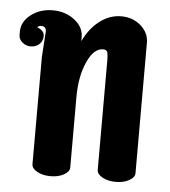

<svg xmlns="http://www.w3.org/2000/svg" viewBox="-52 -519 494 557"><g transform="rotate(5 195.0 -240.0)"><path d="M60 -342 65 -417Q65 -432 50 -432Q44 -432 39 -427Q60 -419 60 -403.5Q60 -388 49.5 -379Q39 -370 25 -370Q11 -370 0.5 -379Q-10 -388 -10 -400V-410Q-10 -439 16.5 -459.5Q43 -480 80 -480Q117 -480 143.5 -459.5Q170 -439 170 -410V-398Q188 -436 217 -458Q246 -480 279.5 -480Q313 -480 336.5 -459.5Q360 -439 360 -410V-30Q360 -18 344 -9Q328 0 305 0Q282 0 266 -9Q250 -18 250 -30V-330Q250 -333 250 -348.5Q250 -364 248 -372Q246 -380 235 -380Q208 -380 189 -337.5Q170 -295 170 -235Q170 -223 170 -212V-30Q170 -18 154 -9Q138 0 115 0Q92 0 76 -9Q60 -18 60 -30Z"/></g></svg>

Font: SOV_ThonBuri
Style: Book
Weight: 400
Version: Version 1.00